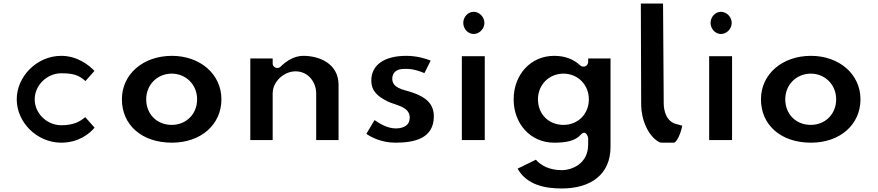

<svg xmlns="http://www.w3.org/2000/svg" viewBox="-20 -820 4984 1090"><path d="M516.1 -417.5C487.4 -448.3 420.2 -503 328 -503C189.7 -503 75 -386.7 75 -256C75 -125.4 189.6 -10 328 -10C426.8 -10 489.4 -62.2 517 -95.3L463.8 -155C435.3 -130.8 399.2 -109 328 -109C246.5 -109 177 -176.3 177 -256C177 -335.5 246.2 -404 328 -404C393.1 -404 427.9 -394.3 465 -359.6Z M672 -256C672 -113.6 781.6 -10 956 -10C1122.3 -10 1237 -113.9 1237 -256C1237 -399.6 1115.5 -503 956 -503C793.3 -503 672 -399.5 672 -256ZM810 -256C810 -340.7 874.8 -402 955 -402C1034.4 -402 1099 -340.6 1099 -256C1099 -172.8 1037.4 -111 955 -111C869.7 -111 810 -173.1 810 -256Z M1401 -25H1528V-290C1528 -356.7 1591.5 -415 1658 -415C1731.8 -415 1775 -351.3 1775 -290V-25H1902V-338C1902 -460.3 1791.1 -503 1702 -503C1654.9 -503 1609.7 -478.3 1572.7 -441.3C1568.8 -437.4 1561.8 -434 1555 -434H1553C1542.3 -434 1528 -443.9 1528 -459V-488H1401Z M2287 -503C2158 -503 2088 -448.8 2088 -363C2088 -300.2 2127.6 -271.6 2178.5 -245.2C2221 -223.2 2306 -216.8 2306 -153C2306 -94.7 2248.2 -91 2226 -91C2178.3 -91 2132.7 -120 2106.3 -138.3L2059.8 -60.2C2085.6 -42.3 2143.9 -10 2225 -10C2330.6 -10 2443 -32.6 2443 -160C2443 -246.6 2372.6 -279.1 2304.5 -300.1C2270 -311.1 2207 -319.8 2207 -373C2207 -384.3 2209.6 -396.7 2217.8 -407C2234.6 -428.1 2260.9 -429 2287 -429C2327.1 -429 2364.3 -415.5 2389.5 -404.9L2425 -476C2398.7 -486.6 2347.4 -503 2287 -503Z M2610 -690C2610 -654.9 2637.9 -627 2669 -627C2700.6 -627 2730 -655.7 2730 -690C2730 -724.3 2700.6 -753 2669 -753C2637.9 -753 2610 -725.1 2610 -690ZM2602 -25H2732V-501H2602Z M2918.5 137.4C2969.7 228.6 3070.8 250 3169 250C3335.5 250 3446 169.4 3446 14V-488H3319V-467C3319 -456.3 3309.1 -442 3294 -442H3291C3284.7 -442 3278.6 -444.4 3274 -448.7C3236.7 -483.3 3188.5 -503 3126 -503C2991.3 -503 2896 -394.4 2896 -256C2896 -117.7 2991.2 -10 3126 -10C3194.8 -10 3245.5 -20.6 3275.5 -53.8C3307.9 -89.7 3319 -37 3319 -37V1C3319 110.8 3225.2 146 3169 146C3097.9 146 3050 118.5 3022.3 86.6ZM3034 -256C3034 -340.7 3098.8 -402 3179 -402C3258.4 -402 3323 -340.6 3323 -256C3323 -172.8 3261.4 -111 3179 -111C3093.7 -111 3034 -173.1 3034 -256Z M3618.1 -800 3620 -225.1C3620 -145.6 3657.7 -44.6 3726.6 -11.1C3735.7 -9.3 3774.8 -10 3804 -10C3824.2 -10 3847.1 -71.9 3853.3 -106.4C3846.3 -108.4 3838.5 -110.5 3824.2 -114.6C3744.1 -130.5 3748 -233.9 3748 -233.9L3744.2 -800Z M4014 -690C4014 -654.9 4041.9 -627 4073 -627C4104.6 -627 4134 -655.7 4134 -690C4134 -724.3 4104.6 -753 4073 -753C4041.9 -753 4014 -725.1 4014 -690ZM4006 -25H4136V-501H4006Z M4300 -256C4300 -113.6 4409.6 -10 4584 -10C4750.3 -10 4865 -113.9 4865 -256C4865 -399.6 4743.5 -503 4584 -503C4421.3 -503 4300 -399.5 4300 -256ZM4438 -256C4438 -340.7 4502.8 -402 4583 -402C4662.4 -402 4727 -340.6 4727 -256C4727 -172.8 4665.4 -111 4583 -111C4497.7 -111 4438 -173.1 4438 -256Z"/></svg>

Font: Hussar Ekologiczny
Style: Regular
Weight: 400
Foundry: Cannot Into Space Fonts
Version: Version 0.97